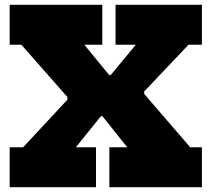

<svg xmlns="http://www.w3.org/2000/svg" viewBox="-20 -785 887 805"><path d="M770.5 -597.5 503.5 -316 584.5 -431V-335L531 -453.5L777.5 -167.5H826.5V0H438.5V-167.5H513.5L368 -350L456.5 -298H360.5L445 -350L298 -167.5H382.5V0H20.5V-167.5H77L343.5 -454L262.5 -339V-435L316.5 -317L69.5 -597.5H20.5V-765H409V-597.5H333.5L479 -420L390.5 -470.5H486.5L402.5 -420L549.5 -597.5H464.5V-765H826.5V-597.5Z"/></svg>

Font: Hepta Slab ExtraBold
Style: Regular
Weight: 800
Designer: Michael LaGattuta
Foundry: Michael LaGattuta
Version: Version 1.102